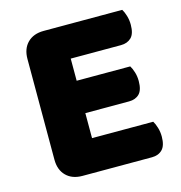

<svg xmlns="http://www.w3.org/2000/svg" viewBox="-94 -691 736 779"><g transform="rotate(-15 274.0 -301.5)"><path d="M65 -513Q65 -556 90 -581Q115 -606 158 -606H488Q495 -595 500.5 -577Q506 -559 506 -539Q506 -501 489.5 -485Q473 -469 446 -469H235V-376H460Q467 -365 472.5 -347.5Q478 -330 478 -310Q478 -272 462 -256Q446 -240 419 -240H235V-135H492Q499 -124 504.5 -106Q510 -88 510 -68Q510 -30 493.5 -13.5Q477 3 450 3H158Q115 3 90 -22Q65 -47 65 -90Z"/></g></svg>

Font: Baloo Chettan
Style: Regular
Weight: 400
Designer: Maithili Shingre and Ek Type
Foundry: Ek Type
Version: Version 1.443;PS 1.000;hotconv 16.6.51;makeotf.lib2.5.65220;